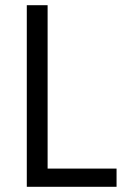

<svg xmlns="http://www.w3.org/2000/svg" viewBox="-20 -718 493 738"><path d="M83 0V-698H163V-70H428V0Z"/></svg>

Font: IBM Plex Sans Condensed
Style: Regular
Weight: 400
Width: 3
Designer: Mike Abbink, Paul van der Laan, Pieter van Rosmalen
Foundry: Bold Monday
Version: Version 1.1